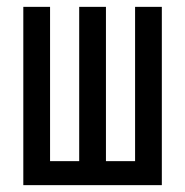

<svg xmlns="http://www.w3.org/2000/svg" viewBox="-20 -540 540 560"><path d="M48 0V-520H126V-70H211V-520H289V-70H374V-520H452V0Z"/></svg>

Font: Iosevka Curly
Style: Regular
Weight: 400
Monospace: yes
Designer: Belleve Invis
Foundry: Belleve Invis
Version: Version 22.1.2; ttfautohint (v1.8.4)